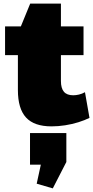

<svg xmlns="http://www.w3.org/2000/svg" viewBox="-20 -686 515 1062"><path d="M265 13Q169 13 124 -36Q79 -85 79 -188V-500L147 -666H317V-238Q317 -198 333.5 -178.5Q350 -159 385 -159Q400 -159 417 -163Q434 -167 450 -176L475 -34Q449 -21 414 -10Q379 1 340.5 7Q302 13 265 13ZM8 -540H442V-381H8ZM347 50V210L272 356L183 330L231 109L324 225H146V50Z"/></svg>

Font: Pathway Extreme SemiCondensed Black
Style: Regular
Weight: 900
Width: 4
Version: Version 1.001;gftools[0.9.26]